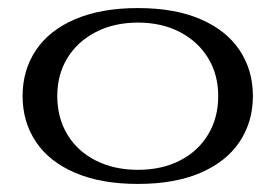

<svg xmlns="http://www.w3.org/2000/svg" viewBox="-20 -446 684 476"><path d="M36 -208Q36 -272 69 -321.5Q102 -371 166.5 -398.5Q231 -426 322 -426Q413 -426 477 -398.5Q541 -371 574 -321.5Q607 -272 607 -208Q607 -144 574 -94.5Q541 -45 477 -17.5Q413 10 322 10Q231 10 166.5 -17.5Q102 -45 69 -94.5Q36 -144 36 -208ZM521 -208Q521 -261 496 -302Q471 -343 426 -366.5Q381 -390 322 -390Q263 -390 217.5 -366.5Q172 -343 147 -302Q122 -261 122 -208Q122 -154 147 -112.5Q172 -71 217.5 -48Q263 -25 322 -25Q381 -25 426 -48Q471 -71 496 -112.5Q521 -154 521 -208Z"/></svg>

Font: Trirong
Style: Regular
Weight: 400
Designer: Katatrad Team
Foundry: CadsonDemak
Version: Version 1.001